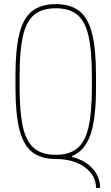

<svg xmlns="http://www.w3.org/2000/svg" viewBox="-20 -760 540 930"><path d="M445 150Q445 109 420 77.5Q395 46 351 28Q307 10 250 10Q179 10 136 -23.5Q93 -57 74 -133Q55 -209 55 -335V-395Q55 -522 74 -597.5Q93 -673 136 -706.5Q179 -740 250 -740Q322 -740 364.5 -706.5Q407 -673 426 -597.5Q445 -522 445 -395V-335Q445 -184 418 -107Q391 -30 329 -4V0Q392 16 428.5 56.5Q465 97 465 150ZM250 -10Q315 -10 353.5 -41Q392 -72 408.5 -143Q425 -214 425 -335V-395Q425 -516 408.5 -587Q392 -658 353.5 -689Q315 -720 250 -720Q185 -720 146.5 -689Q108 -658 91.5 -587Q75 -516 75 -395V-335Q75 -214 91.5 -143Q108 -72 146.5 -41Q185 -10 250 -10Z"/></svg>

Font: M PLUS Code Latin Thin
Style: Regular
Weight: 250
Designer: Coji Morishita
Foundry: UNDERFOREST DESIGN
Version: Version 1.002; ttfautohint (v1.8.3)